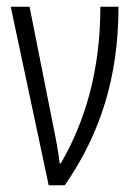

<svg xmlns="http://www.w3.org/2000/svg" viewBox="-20 -552 399 572"><path d="M12 -532 125 0H173C278 -152 333 -320 333 -532H279C279 -342 234 -191 161 -65H158C154 -98 145 -147 138 -180L68 -532Z"/></svg>

Font: Noto Sans Display Condensed Light
Style: Regular
Weight: 300
Width: 3
Designer: Monotype Design Team
Foundry: Monotype Imaging Inc.
Version: Version 1.900